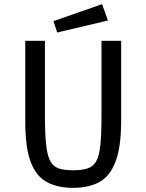

<svg xmlns="http://www.w3.org/2000/svg" viewBox="-20 -893 707 927"><path d="M333 14Q259 14 207 -13.5Q155 -41 128.5 -110.5Q102 -180 102 -303V-696H197V-330Q197 -243 203 -191.5Q209 -140 223.5 -114Q238 -88 264.5 -79.5Q291 -71 333 -71Q376 -71 403 -80Q430 -89 444.5 -114.5Q459 -140 464.5 -192Q470 -244 470 -330V-696H565V-312Q565 -184 538 -113Q511 -42 459.5 -14Q408 14 333 14ZM256 -736 238 -791 473 -873 501 -794Z"/></svg>

Font: Ruda Medium
Style: Regular
Weight: 500
Version: Version 2.001